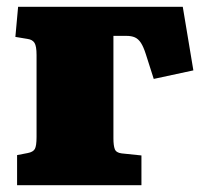

<svg xmlns="http://www.w3.org/2000/svg" viewBox="-20 -542 592 562"><path d="M30 0V-88L61 -94Q77 -97 82 -106Q87 -115 87 -141V-381Q87 -407 81 -416.5Q75 -426 61 -428L25 -434L33 -522H515L546 -336L430 -311L407 -383Q400 -405 392.5 -416.5Q385 -428 375 -432.5Q365 -437 350 -437H312V-137Q312 -116 316 -105.5Q320 -95 336 -93L394 -87V0Z"/></svg>

Font: Literata 18pt Black
Style: Regular
Weight: 900
Designer: Latin by Veronika Burian and Jose Scaglione. Greek by Irene Vlachou. Cyrillic by Vera Evstafieva.
Foundry: TypeTogether
Version: Version 3.103;gftools[0.9.29]